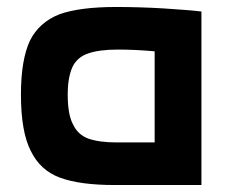

<svg xmlns="http://www.w3.org/2000/svg" viewBox="-20 -530 647 550"><path d="M313 -510Q208 -510 150 -489Q92 -466 66 -414Q40 -359 40 -259Q40 -153 68 -98Q95 -42 152 -21Q209 0 308 0H557V-497Q526 -501 447 -506Q378 -510 313 -510ZM174 -259Q174 -309 188 -339Q202 -367 233 -377Q264 -388 318 -388Q368 -388 423 -383V-122H315Q264 -122 233 -133Q203 -144 189 -174Q174 -202 174 -259Z"/></svg>

Font: Online Auction - Bold
Style: Bold
Weight: 500
Designer: Mohamed Mostafa, the designer of Online Auction
Foundry: Kief Type Foundry
Version: ""